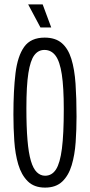

<svg xmlns="http://www.w3.org/2000/svg" viewBox="-20 -842 410 873"><path d="M185 11Q135 11 106 -18Q77 -47 63 -94.5Q49 -142 45 -201Q41 -260 41 -321Q41 -431 50.5 -509Q60 -587 90 -629Q120 -671 183 -671Q232 -671 261 -646Q290 -621 304.5 -574Q319 -527 323.5 -461Q328 -395 328 -312Q328 -253 324 -195.5Q320 -138 306 -91Q292 -44 263 -16.5Q234 11 185 11ZM185 -43Q216 -43 234.5 -71.5Q253 -100 261.5 -166Q270 -232 270 -346Q270 -445 261 -504Q252 -563 232.5 -589Q213 -615 182 -615Q154 -615 136 -591Q118 -567 109 -509.5Q100 -452 100 -350Q100 -264 105 -205Q110 -146 120.5 -110.5Q131 -75 147.5 -59Q164 -43 185 -43ZM164 -717 108 -822H174L213 -717Z"/></svg>

Font: Bricolage Grotesque 72pt Condensed ExtraLight
Style: Regular
Weight: 250
Width: 3
Designer: Mathieu Triay
Foundry: Atelier Triay
Version: Version 1.001;gftools[0.9.33.dev8+g029e19f]